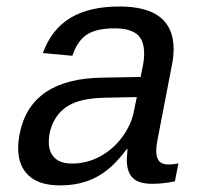

<svg xmlns="http://www.w3.org/2000/svg" viewBox="-20 -558 640 588"><path d="M497.1 -54.2Q510.3 -54.2 526.4 -57.6L515.6 -2.9Q481.4 4.9 446.3 4.9Q403.8 4.9 386 -13.7Q368.2 -32.2 368.2 -69.3L370.6 -101.1H367.7Q324.2 -41.5 275.6 -15.9Q227.1 9.8 164.6 9.8Q99.6 9.8 67.6 -20.5Q35.6 -50.8 35.6 -104Q35.6 -124 40 -147.5Q73.2 -317.9 295.4 -320.3L410.6 -322.3Q418.9 -361.8 420.2 -372.3Q421.4 -382.8 421.4 -394.5Q421.4 -436 398.9 -453.6Q376.5 -471.2 331.5 -471.2Q274.9 -471.2 245.8 -451.9Q216.8 -432.6 201.7 -387.2L111.3 -395.5Q137.7 -468.3 195.6 -503.2Q253.4 -538.1 345.7 -538.1Q511.7 -538.1 511.7 -407.7Q511.7 -385.7 506.8 -360.4L462.9 -132.8Q458.5 -111.8 458.5 -95.7Q458.5 -75.2 467.3 -64.7Q476.1 -54.2 497.1 -54.2ZM200.2 -57.1Q246.6 -57.1 287.1 -79.3Q327.6 -101.6 355 -139.2Q382.3 -176.8 390.1 -217.3L398.9 -260.7L305.7 -258.8Q239.7 -257.8 203.4 -241.5Q167 -225.1 148.2 -192.6Q129.4 -160.2 129.4 -122.6Q129.4 -92.3 147.2 -74.7Q165 -57.1 200.2 -57.1Z"/></svg>

Font: Cousine
Style: Italic
Weight: 400
Italic angle: -12°
Monospace: yes
Designer: Steve Matteson
Foundry: Monotype Imaging Inc.
Version: Version 1.21